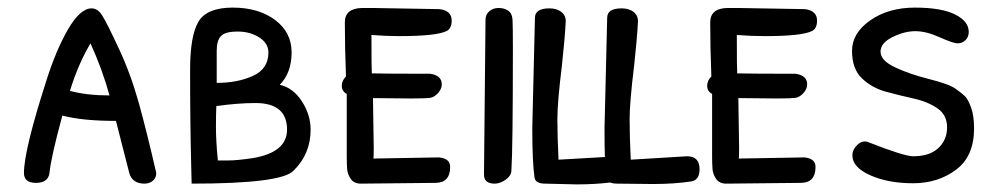

<svg xmlns="http://www.w3.org/2000/svg" viewBox="-20 -483 2621 505"><path d="M110 -27Q106 -2 74.5 -2Q43 -2 43 -28Q43 -87 101 -268Q127 -351 159 -406Q191 -461 221 -461Q237 -461 249 -442Q261 -423 292.5 -355.5Q324 -288 345 -212.5Q366 -137 391 -28Q391 -15 382 -7.5Q373 0 360 0Q328 0 320 -28L285 -165Q197 -165 144 -179Q114 -69 110 -27ZM218 -369Q185 -313 164 -244Q208 -232 268 -232Q249 -301 218 -369Z M716 -260Q751 -252 774 -216.5Q797 -181 797 -142Q797 -78 752 -34Q720 0 484 0Q484 -5 483 -43Q480 -157 480 -299Q480 -389 502 -426Q524 -463 592 -463Q660 -463 703.5 -430.5Q747 -398 747 -345Q747 -292 716 -260ZM550 -350V-265Q605 -265 645.5 -283.5Q686 -302 686 -345Q686 -369 662 -384.5Q638 -400 605 -400Q572 -400 561 -388Q550 -376 550 -350ZM652 -212Q606 -212 549 -204Q548 -183 548 -147.5Q548 -112 553 -61Q561 -61 582 -61Q603 -61 644 -67Q735 -82 735 -142Q735 -212 652 -212Z M961 -225 963 -94Q963 -68 962 -66L1135 -69Q1164 -66 1164 -44Q1164 -2 1125 -2L929 0Q911 0 902.5 -12.5Q894 -25 893 -39Q892 -53 892 -70V-236Q879 -243 879 -257Q879 -271 890 -282Q887 -360 887 -424Q887 -461 932 -462Q944 -462 960 -462L1135 -459H1136Q1168 -455 1168 -429Q1168 -409 1156 -402Q1130 -388 1031 -388Q994 -388 957 -391Q957 -301 958 -290Q997 -289 1111 -289Q1142 -285 1142 -261Q1142 -249 1132 -238Q1122 -227 1110.5 -225.5Q1099 -224 1061.5 -224Q1024 -224 961 -225Z M1281 0Q1253 0 1253 -24L1257 -431Q1257 -445 1267 -453.5Q1277 -462 1291.5 -462Q1306 -462 1316.5 -455Q1327 -448 1328 -431.5Q1329 -415 1329 -358Q1329 -91 1325 -33Q1324 -20 1309.5 -10Q1295 0 1281 0Z M1497 2 1414 0Q1389 0 1386 -15Q1380 -57 1380 -146L1387 -436Q1387 -461 1425 -461Q1444 -461 1456 -452Q1468 -443 1468 -427Q1466 -385 1458 -311Q1446 -214 1446 -169.5Q1446 -125 1449 -63L1571 -70Q1570 -95 1570 -146L1577 -436Q1577 -461 1615 -461Q1634 -461 1646 -452Q1658 -443 1658 -427Q1656 -385 1648 -311Q1636 -214 1636 -169.5Q1636 -125 1639 -63L1787 -72Q1820 -72 1820 -38Q1820 -10 1799 -6Q1754 1 1698 1L1604 0Q1592 0 1585 -3Q1544 2 1497 2Z M1922 -225 1924 -94Q1924 -68 1923 -66L2096 -69Q2125 -66 2125 -44Q2125 -2 2086 -2L1890 0Q1872 0 1863.5 -12.5Q1855 -25 1854 -39Q1853 -53 1853 -70V-236Q1840 -243 1840 -257Q1840 -271 1851 -282Q1848 -360 1848 -424Q1848 -461 1893 -462Q1905 -462 1921 -462L2096 -459H2097Q2129 -455 2129 -429Q2129 -409 2117 -402Q2091 -388 1992 -388Q1955 -388 1918 -391Q1918 -301 1919 -290Q1958 -289 2072 -289Q2103 -285 2103 -261Q2103 -249 2093 -238Q2083 -227 2071.5 -225.5Q2060 -224 2022.5 -224Q1985 -224 1922 -225Z M2528 -399Q2528 -386 2519.5 -377.5Q2511 -369 2499 -369Q2487 -369 2451.5 -385Q2416 -401 2387.5 -401Q2359 -401 2327.5 -385.5Q2296 -370 2296 -347Q2296 -324 2334 -306Q2372 -288 2424 -275Q2476 -262 2493.5 -249.5Q2511 -237 2518.5 -229.5Q2526 -222 2534 -200.5Q2542 -179 2542 -145Q2542 -72 2494.5 -36.5Q2447 -1 2381.5 -1Q2316 -1 2269 -22Q2222 -43 2222 -74Q2222 -90 2235.5 -102.5Q2249 -115 2264 -109Q2358 -72 2382 -72Q2425 -72 2448 -93.5Q2471 -115 2471 -148Q2471 -181 2445 -198.5Q2419 -216 2382.5 -224Q2346 -232 2309.5 -242Q2273 -252 2247 -277Q2221 -302 2221 -349Q2221 -396 2269 -429.5Q2317 -463 2386.5 -463Q2456 -463 2492 -445Q2528 -427 2528 -399Z"/></svg>

Font: Patrick Hand SC
Style: Regular
Weight: 400
Designer: Patrick Wagesreiter
Foundry: Patrick Wagesreiter
Version: Version 1.003;PS 001.003;hotconv 1.0.70;makeotf.lib2.5.58329